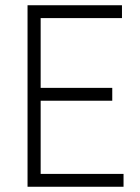

<svg xmlns="http://www.w3.org/2000/svg" viewBox="-20 -715 535 732"><path d="M451 -3H85V-695H445V-646H135V-380H408V-331H135V-52H451Z"/></svg>

Font: LXGW 975 Gothic SC 200W
Style: Regular
Weight: 200
Version: Version 2.01;February 25, 2021